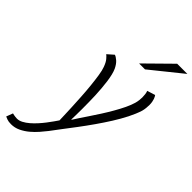

<svg xmlns="http://www.w3.org/2000/svg" viewBox="-403 -854 1164 1164"><g transform="rotate(45 179.0 -272.0)"><path d="M142.1 -469.7Q149.4 -454.1 154.8 -431.9Q160.2 -409.7 163.8 -383.5Q167.5 -357.4 169.7 -328.9Q171.9 -300.3 173.3 -272.5Q174.3 -247.6 174.8 -217.3Q175.3 -187 175.3 -158Q175.3 -128.9 174.8 -104.2Q174.3 -79.6 173.8 -65.4H176.3Q184.1 -78.6 200 -102.3Q215.8 -126 235.8 -155.8Q255.9 -185.5 277.6 -219.5Q299.3 -253.4 318.8 -287.4Q338.4 -321.3 353.8 -353.5Q369.1 -385.7 376.5 -411.6Q380.4 -425.3 382.1 -439.7Q383.8 -454.1 383.8 -463.9Q383.8 -476.6 382.1 -490.2Q380.4 -503.9 376.5 -513.7L428.2 -529.8Q430.2 -527.3 433.3 -522Q436.5 -516.6 439.5 -508.3Q442.4 -500 444.6 -488.5Q446.8 -477.1 446.8 -462.4Q446.8 -451.2 445.3 -436Q443.8 -420.9 439.9 -406.7Q427.7 -368.2 405.8 -325Q383.8 -281.7 355.7 -237.1Q327.6 -192.4 296.1 -147.5Q264.6 -102.5 233.6 -61.3Q202.6 -20 174.6 16.4Q146.5 52.7 126 81.1Q111.3 100.1 91.3 123Q71.3 146 47.1 166.3Q22.9 186.5 -5.1 200Q-33.2 213.4 -64.5 213.4Q-86.4 213.4 -99.6 208.3Q-112.8 203.1 -118.2 200.7L-102.1 158.2Q-102.1 158.2 -98.9 159.2Q-95.7 160.2 -90.1 161.1Q-84.5 162.1 -77.4 163.1Q-70.3 164.1 -63 164.1Q-44.9 164.1 -25.9 154.1Q-6.8 144 12 127.9Q30.8 111.8 48.6 92Q66.4 72.3 81.3 52.7Q96.2 33.2 108.2 16.1Q120.1 -1 127 -11.2Q126.5 -21 125.7 -50.3Q125 -79.6 123 -119.1Q121.1 -158.7 118.4 -204.6Q115.7 -250.5 111.3 -293.7Q106.9 -336.9 101.3 -373Q95.7 -409.2 87.9 -429.7Q77.1 -459.5 64.2 -474.6Q51.3 -489.7 43.5 -495.1L83 -529.8Q95.2 -526.4 112.1 -511.7Q128.9 -497.1 142.1 -469.7ZM388.7 -758.3H476.1L274.9 -596.2H224.1Z"/></g></svg>

Font: Ufes Sans Light
Style: Italic
Weight: 200
Designer: Ricardo Esteves & Thais Bronze
Foundry: ProDesignUfes - Ricardo Esteves, Thais Bronze
Version: Version 2.0